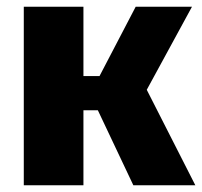

<svg xmlns="http://www.w3.org/2000/svg" viewBox="-20 -553 603 573"><path d="M553 -533 418 -285 563 0H378L272 -224H229V0H51V-533H229V-326H277L385 -533Z"/></svg>

Font: FiraGO ExtraBold
Style: Regular
Weight: 800
Designer: bBox Type
Foundry: bBox Type GmbH
Version: Version 1.001;PS 001.001;hotconv 1.0.88;makeotf.lib2.5.64775